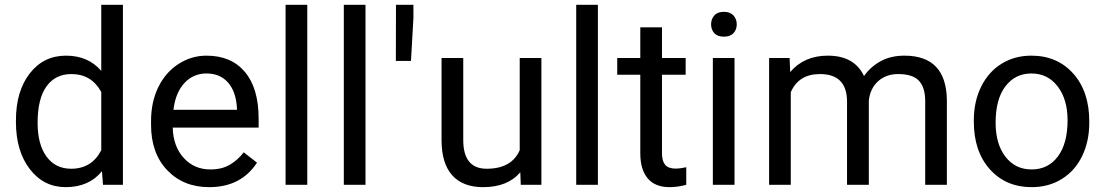

<svg xmlns="http://www.w3.org/2000/svg" viewBox="-20 -770 4603 800"><path d="M46.4 -268.6Q46.4 -390.1 104 -464.1Q161.6 -538.1 254.9 -538.1Q347.7 -538.1 401.9 -474.6V-750H492.2V0H409.2L404.8 -56.6Q350.6 9.8 253.9 9.8Q162.1 9.8 104.2 -65.4Q46.4 -140.6 46.4 -261.7ZM136.7 -258.3Q136.7 -168.5 173.8 -117.7Q210.9 -66.9 276.4 -66.9Q362.3 -66.9 401.9 -144V-386.7Q361.3 -461.4 277.3 -461.4Q210.9 -461.4 173.8 -410.2Q136.7 -358.9 136.7 -258.3Z M851.6 9.8Q744.1 9.8 676.8 -60.8Q609.4 -131.3 609.4 -249.5V-266.1Q609.4 -344.7 639.4 -406.5Q669.4 -468.3 723.4 -503.2Q777.3 -538.1 840.3 -538.1Q943.4 -538.1 1000.5 -470.2Q1057.6 -402.3 1057.6 -275.9V-238.3H699.7Q701.7 -160.2 745.4 -112.1Q789.1 -64 856.4 -64Q904.3 -64 937.5 -83.5Q970.7 -103 995.6 -135.3L1050.8 -92.3Q984.4 9.8 851.6 9.8ZM840.3 -463.9Q785.6 -463.9 748.5 -424.1Q711.4 -384.3 702.6 -312.5H967.3V-319.3Q963.4 -388.2 930.2 -426Q897 -463.9 840.3 -463.9Z M1260.3 0H1169.9V-750H1260.3Z M1502.9 0H1412.6V-750H1502.9Z M1702.6 -695.8 1692.4 -516.1H1629.4L1629.9 -750H1702.6Z M2147.9 -52.2Q2095.2 9.8 1993.2 9.8Q1908.7 9.8 1864.5 -39.3Q1820.3 -88.4 1819.8 -184.6V-528.3H1910.2V-187Q1910.2 -66.9 2007.8 -66.9Q2111.3 -66.9 2145.5 -144V-528.3H2235.8V0H2149.9Z M2471.2 0H2380.9V-750H2471.2Z M2738.3 -656.2V-528.3H2836.9V-458.5H2738.3V-130.9Q2738.3 -99.1 2751.5 -83.3Q2764.6 -67.4 2796.4 -67.4Q2812 -67.4 2839.4 -73.2V0Q2803.7 9.8 2770 9.8Q2709.5 9.8 2678.7 -26.9Q2647.9 -63.5 2647.9 -130.9V-458.5H2551.8V-528.3H2647.9V-656.2Z M3040.5 0H2950.2V-528.3H3040.5ZM2942.9 -668.5Q2942.9 -690.4 2956.3 -705.6Q2969.7 -720.7 2996.1 -720.7Q3022.5 -720.7 3036.1 -705.6Q3049.8 -690.4 3049.8 -668.5Q3049.8 -646.5 3036.1 -631.8Q3022.5 -617.2 2996.1 -617.2Q2969.7 -617.2 2956.3 -631.8Q2942.9 -646.5 2942.9 -668.5Z M3270 -528.3 3272.5 -469.7Q3330.6 -538.1 3429.2 -538.1Q3540 -538.1 3580.1 -453.1Q3606.4 -491.2 3648.7 -514.6Q3690.9 -538.1 3748.5 -538.1Q3922.4 -538.1 3925.3 -354V0H3835V-348.6Q3835 -405.3 3809.1 -433.3Q3783.2 -461.4 3722.2 -461.4Q3671.9 -461.4 3638.7 -431.4Q3605.5 -401.4 3600.1 -350.6V0H3509.3V-346.2Q3509.3 -461.4 3396.5 -461.4Q3307.6 -461.4 3274.9 -385.7V0H3184.6V-528.3Z M4037.6 -269Q4037.6 -346.7 4068.1 -408.7Q4098.6 -470.7 4153.1 -504.4Q4207.5 -538.1 4277.3 -538.1Q4385.3 -538.1 4451.9 -463.4Q4518.6 -388.7 4518.6 -264.6V-258.3Q4518.6 -181.2 4489 -119.9Q4459.5 -58.6 4404.5 -24.4Q4349.6 9.8 4278.3 9.8Q4170.9 9.8 4104.2 -64.9Q4037.6 -139.6 4037.6 -262.7ZM4128.4 -258.3Q4128.4 -170.4 4169.2 -117.2Q4210 -64 4278.3 -64Q4347.2 -64 4387.7 -117.9Q4428.2 -171.9 4428.2 -269Q4428.2 -356 4387 -409.9Q4345.7 -463.9 4277.3 -463.9Q4210.4 -463.9 4169.4 -410.6Q4128.4 -357.4 4128.4 -258.3Z"/></svg>

Font: Vazir
Style: Regular
Weight: 400
Designer: Saber Rastikerdar
Foundry: Saber Rastikerdar
Version: Version 30.0.0